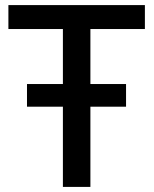

<svg xmlns="http://www.w3.org/2000/svg" viewBox="-20 -734 603 754"><path d="M227 0V-315H86V-404H227V-620H13V-714H549V-620H335V-404H475V-315H335V0Z"/></svg>

Font: Noto Sans Medium
Style: Regular
Weight: 500
Designer: Monotype Design Team
Foundry: Monotype Imaging Inc.
Version: Version 2.007